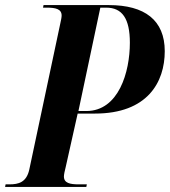

<svg xmlns="http://www.w3.org/2000/svg" viewBox="-53 -734 667 754"><path d="M-33 0H286L288 -10H256C222 -10 198 -15 198 -41C198 -48 201 -63 205 -78L252 -288H320C526 -288 594 -411 594 -533C594 -655 515 -714 375 -714H118L116 -704H130C165 -704 189 -699 189 -673C189 -666 187 -656 183 -638L62 -68C51 -18 20 -10 -16 -10H-31ZM286 -298H255L341 -704H364C427 -704 457 -661 457 -566C457 -451 413 -298 286 -298Z"/></svg>

Font: Noto Serif Display Condensed
Style: Bold Italic
Weight: 700
Width: 3
Italic angle: -12°
Designer: Monotype Design Team
Foundry: Monotype Imaging Inc.
Version: Version 2.009